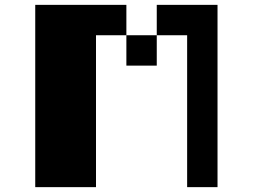

<svg xmlns="http://www.w3.org/2000/svg" viewBox="-20 -895 1040 790"><path d="M750 -750H375V-125H125V-875H500V-625H625V-875H875V-125H750Z"/></svg>

Font: Picon
Style: Regular
Weight: 400
Designer: yne
Foundry: yne
Version: Version 21.02.27; git-deadbeef-release